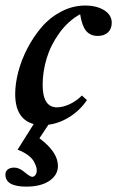

<svg xmlns="http://www.w3.org/2000/svg" viewBox="-30 -445 428 700"><path d="M65.9 235.4Q-10.3 235.4 -10.3 191.4Q-10.3 179.7 -1.7 172.9Q6.8 166 22 166Q40 166 59.6 182.6Q80.1 199.7 87.4 199.7Q93.8 199.7 98.9 193.4Q104 187 104 176.3Q104 170.4 102.1 163.6Q100.1 156.7 94.2 145Q88.4 133.3 72.8 121.3Q57.1 109.4 34.2 100.6L92.8 7.3Q25.4 -11.2 25.4 -102.1Q25.4 -139.2 36.4 -182.1Q47.4 -225.1 69.6 -268.1Q91.8 -311 121.6 -345.9Q151.4 -380.9 193.1 -402.8Q234.9 -424.8 280.8 -424.8Q322.3 -424.8 349.9 -407.7Q377.4 -390.6 377.4 -361.8Q377.4 -340.3 363.8 -327.1Q350.1 -314 326.2 -314Q299.3 -314 283.9 -332.5Q268.6 -351.1 262.2 -393.1Q218.3 -368.7 186.5 -324.7Q154.8 -280.8 140.1 -232.2Q125.5 -183.6 125.5 -135.3Q125.5 -53.7 177.7 -53.7Q198.7 -53.7 223.4 -64.9Q248 -76.2 268.6 -96.7L287.1 -80.1Q262.2 -43.5 224.9 -19.5Q187.5 4.4 146.5 9.8L113.8 59.1Q181.2 109.4 181.2 159.7Q181.2 193.4 149.9 214.4Q118.7 235.4 65.9 235.4Z"/></svg>

Font: Elstob 18pt SemiBold
Style: Italic
Weight: 600
Italic angle: -20°
Designer: Peter S. Baker
Version: Version 1.015